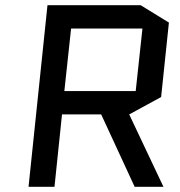

<svg xmlns="http://www.w3.org/2000/svg" viewBox="-20 -720 695 740"><path d="M370 -279H219L190 0H90L163 -700H522L631 -633L601 -346L478 -279L610 0H499ZM254 -610 228 -369H503L529 -610Z"/></svg>

Font: Quantico
Style: Italic
Weight: 400
Italic angle: -12°
Designer: Matt Desmond
Foundry: MADtype
Version: Version 2.002